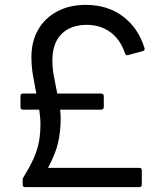

<svg xmlns="http://www.w3.org/2000/svg" viewBox="-20 -768 662 788"><path d="M83 0Q73 0 73 -11V-29Q73 -37 77 -42Q103 -84 118 -117.5Q133 -151 139.5 -184.5Q146 -218 146 -260Q146 -274 144.5 -288.5Q143 -303 141 -318H74Q64 -318 64 -329V-373Q64 -384 74 -384H129Q122 -420 115.5 -457.5Q109 -495 109 -534Q109 -598 136.5 -646Q164 -694 214.5 -721Q265 -748 332 -748Q421 -748 484 -701Q547 -654 573 -571Q576 -560 565 -558L506 -542Q496 -539 493 -549Q474 -606 433 -636Q392 -666 336 -666Q270 -666 232.5 -628.5Q195 -591 195 -520Q195 -488 201.5 -453.5Q208 -419 215 -384H395Q406 -384 406 -373V-329Q406 -318 395 -318H227Q229 -298 229 -282Q229 -229 218.5 -183Q208 -137 177 -79H552Q562 -79 562 -69V-11Q562 0 552 0Z"/></svg>

Font: LINE Seed Sans
Style: Regular
Weight: 400
Designer: LINE VX Design & Dalton Maag Ltd & Sandoll Inc
Foundry: Dalton Maag Ltd
Version: Version 1.003